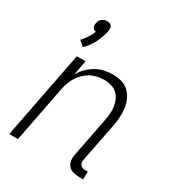

<svg xmlns="http://www.w3.org/2000/svg" viewBox="-186 -882 921 1006"><g transform="rotate(30 275.0 -378.5)"><path d="M447 12Q428 12 410.5 7Q393 2 381.5 -10.5Q370 -23 367.5 -41.5Q365 -60 369 -79L415 -314Q419 -336 421 -358Q423 -380 419.5 -400.5Q416 -421 407.5 -439.5Q399 -458 384 -471Q369 -484 348.5 -489.5Q328 -495 306 -495Q286 -495 265.5 -490.5Q245 -486 227 -476.5Q209 -467 193 -451.5Q177 -436 165.5 -418Q154 -400 147 -380.5Q140 -361 136 -342L70 0H17L120 -530H173L156 -441Q169 -464 189 -484Q209 -504 232.5 -517.5Q256 -531 282 -536.5Q308 -542 332 -542Q361 -542 386.5 -534.5Q412 -527 430.5 -509Q449 -491 459.5 -467Q470 -443 473 -416Q476 -389 474 -361Q472 -333 466 -305L422 -79Q420 -70 421 -61.5Q422 -53 427 -47Q432 -41 440 -38Q448 -35 457 -35H472L471 12ZM123 -587 93 -614Q109 -631 121.5 -650.5Q134 -670 142 -691Q136 -692 130.5 -695.5Q125 -699 122 -704.5Q119 -710 118.5 -716.5Q118 -723 120 -730Q121 -738 125 -745.5Q129 -753 135.5 -758.5Q142 -764 150 -766.5Q158 -769 166 -769Q174 -769 181 -766.5Q188 -764 192.5 -758.5Q197 -753 198 -745.5Q199 -738 198 -730Q190 -691 172 -653.5Q154 -616 123 -587Z"/></g></svg>

Font: Lode Dark
Style: Italic
Weight: 400
Italic angle: -11°
Monospace: yes
Designer: Belleve Invis
Foundry: Belleve Invis
Version: Version 29.2.0; ttfautohint (v1.8.3)